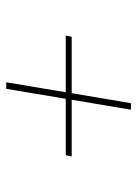

<svg xmlns="http://www.w3.org/2000/svg" viewBox="68 -648 440 616"><g transform="rotate(90 288.0 -340.0)"><path d="M244 -140H265L297 -331H478L482 -350H300L332 -540H311L279 -350H98L94 -331H276Z"/></g></svg>

Font: Iosevka Sparkle Thin
Style: Italic
Weight: 100
Italic angle: -9°
Designer: Belleve Invis
Foundry: Belleve Invis
Version: Version 4.5.0; ttfautohint (v1.8.3)